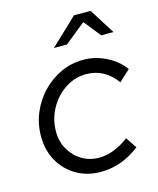

<svg xmlns="http://www.w3.org/2000/svg" viewBox="-110 -794 725 881"><g transform="rotate(-15 252.5 -354.0)"><path d="M260 9Q196 9 145 -20.5Q94 -50 65 -101.5Q36 -153 36 -219Q36 -278 58 -330.5Q80 -383 118.5 -423Q157 -463 207 -486Q257 -509 314 -509Q370 -509 422 -483Q474 -457 505 -414L452 -365Q397 -442 309 -442Q255 -442 209.5 -412Q164 -382 136 -332Q108 -282 108 -222Q108 -176 129.5 -138Q151 -100 187.5 -78Q224 -56 269 -56Q305 -56 340.5 -70Q376 -84 411 -110L446 -58Q360 9 260 9ZM198 -596 326 -717H405L481 -596H423L359 -676L260 -596Z"/></g></svg>

Font: Red Hat Display
Style: Italic
Weight: 400
Italic angle: -12°
Designer: Pentagram, MCKL
Foundry: Pentagram, MCKL
Version: Version 1.023; ttfautohint (v1.8.3)